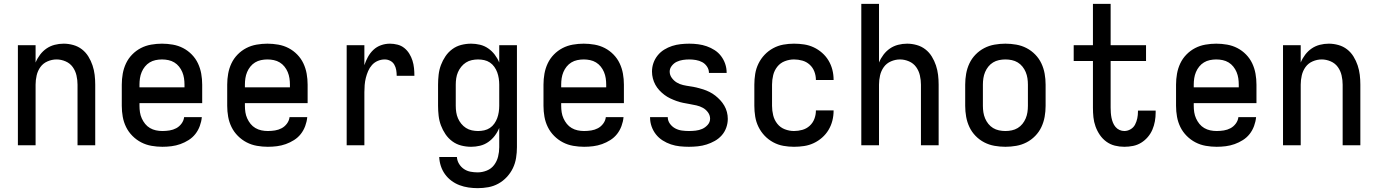

<svg xmlns="http://www.w3.org/2000/svg" viewBox="-20 -755 7164 998"><path d="M73 0V-520H165V-430Q174 -452 188.5 -471Q203 -490 222 -503Q241 -516 264 -522Q287 -528 311 -528Q336 -528 361 -521Q386 -514 406 -498.5Q426 -483 439.5 -461Q453 -439 461 -415Q469 -391 472 -366Q475 -341 475 -315V0H383V-315Q383 -339 377.5 -363Q372 -387 358 -406.5Q344 -426 321 -436Q298 -446 274 -446Q250 -446 227 -436Q204 -426 190 -406.5Q176 -387 170.5 -363Q165 -339 165 -315V0Z M824 8Q796 8 767.5 3Q739 -2 714 -15Q689 -28 668.5 -48.5Q648 -69 635.5 -94.5Q623 -120 618 -148Q613 -176 613 -205V-315Q613 -344 618 -372Q623 -400 635 -425.5Q647 -451 667 -471.5Q687 -492 712 -505Q737 -518 765.5 -523Q794 -528 822 -528Q850 -528 878.5 -523Q907 -518 932 -505Q957 -492 977 -471.5Q997 -451 1009 -425.5Q1021 -400 1026 -372Q1031 -344 1031 -315V-219H705V-205Q705 -188 707.5 -171.5Q710 -155 717 -139.5Q724 -124 734.5 -111Q745 -98 759.5 -89.5Q774 -81 790.5 -77.5Q807 -74 824 -74Q843 -74 861.5 -77Q880 -80 896 -88.5Q912 -97 923.5 -112.5Q935 -128 937 -146H1029Q1027 -123 1018.5 -100Q1010 -77 995.5 -58.5Q981 -40 960.5 -27Q940 -14 917.5 -6Q895 2 871.5 5Q848 8 824 8ZM705 -301H939V-315Q939 -332 936.5 -348.5Q934 -365 927.5 -380.5Q921 -396 910.5 -409Q900 -422 886 -430.5Q872 -439 855.5 -442.5Q839 -446 822 -446Q805 -446 788.5 -442.5Q772 -439 758 -430.5Q744 -422 733.5 -409Q723 -396 716.5 -380.5Q710 -365 707.5 -348.5Q705 -332 705 -315Z M1372 8Q1344 8 1315.5 3Q1287 -2 1262 -15Q1237 -28 1216.5 -48.5Q1196 -69 1183.5 -94.5Q1171 -120 1166 -148Q1161 -176 1161 -205V-315Q1161 -344 1166 -372Q1171 -400 1183 -425.5Q1195 -451 1215 -471.5Q1235 -492 1260 -505Q1285 -518 1313.5 -523Q1342 -528 1370 -528Q1398 -528 1426.5 -523Q1455 -518 1480 -505Q1505 -492 1525 -471.5Q1545 -451 1557 -425.5Q1569 -400 1574 -372Q1579 -344 1579 -315V-219H1253V-205Q1253 -188 1255.5 -171.5Q1258 -155 1265 -139.5Q1272 -124 1282.5 -111Q1293 -98 1307.5 -89.5Q1322 -81 1338.5 -77.5Q1355 -74 1372 -74Q1391 -74 1409.5 -77Q1428 -80 1444 -88.5Q1460 -97 1471.5 -112.5Q1483 -128 1485 -146H1577Q1575 -123 1566.5 -100Q1558 -77 1543.5 -58.5Q1529 -40 1508.5 -27Q1488 -14 1465.5 -6Q1443 2 1419.5 5Q1396 8 1372 8ZM1253 -301H1487V-315Q1487 -332 1484.5 -348.5Q1482 -365 1475.5 -380.5Q1469 -396 1458.5 -409Q1448 -422 1434 -430.5Q1420 -439 1403.5 -442.5Q1387 -446 1370 -446Q1353 -446 1336.5 -442.5Q1320 -439 1306 -430.5Q1292 -422 1281.5 -409Q1271 -396 1264.5 -380.5Q1258 -365 1255.5 -348.5Q1253 -332 1253 -315Z M1782 0V-520H1874V-416Q1881 -438 1892.5 -459Q1904 -480 1921 -496Q1938 -512 1960.5 -520Q1983 -528 2007 -528Q2026 -528 2046 -523Q2066 -518 2081.5 -505.5Q2097 -493 2107.5 -476Q2118 -459 2124 -440Q2130 -421 2132 -401Q2134 -381 2134 -361H2042Q2042 -376 2039.5 -391Q2037 -406 2029.5 -419Q2022 -432 2008.5 -439Q1995 -446 1980 -446Q1961 -446 1943.5 -438.5Q1926 -431 1913.5 -417Q1901 -403 1893.5 -385.5Q1886 -368 1881.5 -350Q1877 -332 1875.5 -313Q1874 -294 1874 -276V0Z M2463 223Q2439 223 2415 219.5Q2391 216 2368.5 207.5Q2346 199 2326.5 184.5Q2307 170 2293 150.5Q2279 131 2271.5 108Q2264 85 2263 61H2355Q2356 80 2366 96.5Q2376 113 2391.5 123.5Q2407 134 2425.5 137.5Q2444 141 2463 141Q2487 141 2510.5 131.5Q2534 122 2548.5 102.5Q2563 83 2569 59Q2575 35 2575 10V-90Q2566 -68 2551.5 -49Q2537 -30 2517.5 -16.5Q2498 -3 2475 2.5Q2452 8 2429 8Q2403 8 2377.5 1.5Q2352 -5 2331 -20.5Q2310 -36 2295.5 -57.5Q2281 -79 2272 -103Q2263 -127 2260 -153Q2257 -179 2257 -205V-315Q2257 -341 2260 -367Q2263 -393 2272 -417Q2281 -441 2295.5 -462.5Q2310 -484 2331 -499.5Q2352 -515 2377.5 -521.5Q2403 -528 2429 -528Q2452 -528 2475 -522.5Q2498 -517 2517.5 -503.5Q2537 -490 2551.5 -471Q2566 -452 2575 -430V-520H2667V10Q2667 38 2662.5 66Q2658 94 2646 119Q2634 144 2614.5 165Q2595 186 2570.5 199.5Q2546 213 2518.5 218Q2491 223 2463 223ZM2465 -74Q2481 -74 2497 -77.5Q2513 -81 2526.5 -90Q2540 -99 2549.5 -112.5Q2559 -126 2564.5 -141Q2570 -156 2572.5 -172.5Q2575 -189 2575 -205V-315Q2575 -331 2572.5 -347.5Q2570 -364 2564.5 -379Q2559 -394 2549.5 -407.5Q2540 -421 2526.5 -430Q2513 -439 2497 -442.5Q2481 -446 2465 -446Q2449 -446 2432.5 -442.5Q2416 -439 2402 -430Q2388 -421 2377.5 -408Q2367 -395 2360.5 -380Q2354 -365 2351.5 -348.5Q2349 -332 2349 -315V-205Q2349 -188 2351.5 -171.5Q2354 -155 2360.5 -140Q2367 -125 2377.5 -112Q2388 -99 2402 -90Q2416 -81 2432.5 -77.5Q2449 -74 2465 -74Z M3016 8Q2988 8 2959.5 3Q2931 -2 2906 -15Q2881 -28 2860.5 -48.5Q2840 -69 2827.5 -94.5Q2815 -120 2810 -148Q2805 -176 2805 -205V-315Q2805 -344 2810 -372Q2815 -400 2827 -425.5Q2839 -451 2859 -471.5Q2879 -492 2904 -505Q2929 -518 2957.5 -523Q2986 -528 3014 -528Q3042 -528 3070.5 -523Q3099 -518 3124 -505Q3149 -492 3169 -471.5Q3189 -451 3201 -425.5Q3213 -400 3218 -372Q3223 -344 3223 -315V-219H2897V-205Q2897 -188 2899.5 -171.5Q2902 -155 2909 -139.5Q2916 -124 2926.5 -111Q2937 -98 2951.5 -89.5Q2966 -81 2982.5 -77.5Q2999 -74 3016 -74Q3035 -74 3053.5 -77Q3072 -80 3088 -88.5Q3104 -97 3115.5 -112.5Q3127 -128 3129 -146H3221Q3219 -123 3210.5 -100Q3202 -77 3187.5 -58.5Q3173 -40 3152.5 -27Q3132 -14 3109.5 -6Q3087 2 3063.5 5Q3040 8 3016 8ZM2897 -301H3131V-315Q3131 -332 3128.5 -348.5Q3126 -365 3119.5 -380.5Q3113 -396 3102.5 -409Q3092 -422 3078 -430.5Q3064 -439 3047.5 -442.5Q3031 -446 3014 -446Q2997 -446 2980.5 -442.5Q2964 -439 2950 -430.5Q2936 -422 2925.5 -409Q2915 -396 2908.5 -380.5Q2902 -365 2899.5 -348.5Q2897 -332 2897 -315Z M3561 8Q3537 8 3513.5 5.5Q3490 3 3467.5 -4.5Q3445 -12 3424.5 -25Q3404 -38 3389.5 -56.5Q3375 -75 3367 -97.5Q3359 -120 3359 -144V-146H3451Q3451 -127 3462.5 -111.5Q3474 -96 3490 -87.5Q3506 -79 3524 -76.5Q3542 -74 3561 -74Q3578 -74 3596 -76Q3614 -78 3630 -85Q3646 -92 3658.5 -106Q3671 -120 3671 -138Q3671 -156 3660 -171Q3649 -186 3633.5 -194.5Q3618 -203 3600.5 -207Q3583 -211 3565.5 -214Q3548 -217 3530.5 -220.5Q3513 -224 3496.5 -230Q3480 -236 3464 -243.5Q3448 -251 3433.5 -262Q3419 -273 3407 -286Q3395 -299 3386.5 -314.5Q3378 -330 3373.5 -347.5Q3369 -365 3369 -383Q3369 -406 3376.5 -427.5Q3384 -449 3398.5 -467Q3413 -485 3432.5 -497Q3452 -509 3473.5 -516Q3495 -523 3518 -525.5Q3541 -528 3563 -528Q3586 -528 3609 -525Q3632 -522 3653.5 -514.5Q3675 -507 3694.5 -494.5Q3714 -482 3728 -463.5Q3742 -445 3749.5 -423Q3757 -401 3757 -378V-376H3665V-377Q3665 -394 3655 -409Q3645 -424 3630 -432Q3615 -440 3597.5 -443Q3580 -446 3563 -446Q3546 -446 3529.5 -443.5Q3513 -441 3498 -434Q3483 -427 3472 -413Q3461 -399 3461 -383Q3461 -365 3472 -350Q3483 -335 3498 -326Q3513 -317 3530.5 -313Q3548 -309 3566 -306.5Q3584 -304 3601 -300Q3618 -296 3635 -290.5Q3652 -285 3668 -277Q3684 -269 3698 -258Q3712 -247 3724 -234Q3736 -221 3745 -205.5Q3754 -190 3758.5 -172.5Q3763 -155 3763 -137Q3763 -114 3755 -91.5Q3747 -69 3731.5 -51.5Q3716 -34 3695.5 -22.5Q3675 -11 3653 -4Q3631 3 3607.5 5.5Q3584 8 3561 8Z M4107 8Q4079 8 4051.5 3Q4024 -2 3999 -15.5Q3974 -29 3954.5 -49.5Q3935 -70 3922.5 -95.5Q3910 -121 3905.5 -149Q3901 -177 3901 -205V-315Q3901 -343 3905.5 -371Q3910 -399 3922.5 -424.5Q3935 -450 3954.5 -470.5Q3974 -491 3999 -504.5Q4024 -518 4051.5 -523Q4079 -528 4107 -528Q4134 -528 4160 -524Q4186 -520 4209.5 -509Q4233 -498 4253 -480.5Q4273 -463 4286.5 -440.5Q4300 -418 4306.5 -392.5Q4313 -367 4313 -340V-339H4221V-340Q4221 -362 4213 -383Q4205 -404 4188.5 -419Q4172 -434 4150.5 -440Q4129 -446 4107 -446Q4083 -446 4059.5 -437Q4036 -428 4020.5 -408.5Q4005 -389 3999 -364.5Q3993 -340 3993 -315V-205Q3993 -180 3999 -155.5Q4005 -131 4020.5 -111.5Q4036 -92 4059.5 -83Q4083 -74 4107 -74Q4129 -74 4150.5 -80Q4172 -86 4188.5 -101Q4205 -116 4213 -137Q4221 -158 4221 -180V-181H4313V-180Q4313 -153 4306.5 -127.5Q4300 -102 4286.5 -79.5Q4273 -57 4253 -39.5Q4233 -22 4209.5 -11Q4186 0 4160 4Q4134 8 4107 8Z M4457 0V-735H4549V-430Q4558 -452 4572.5 -471Q4587 -490 4606 -503Q4625 -516 4648 -522Q4671 -528 4695 -528Q4720 -528 4745 -521Q4770 -514 4790 -498.5Q4810 -483 4823.5 -461Q4837 -439 4845 -415Q4853 -391 4856 -366Q4859 -341 4859 -315V0H4767V-315Q4767 -339 4761.5 -363Q4756 -387 4742 -406.5Q4728 -426 4705 -436Q4682 -446 4658 -446Q4634 -446 4611 -436Q4588 -426 4574 -406.5Q4560 -387 4554.5 -363Q4549 -339 4549 -315V0Z M5206 8Q5178 8 5149.5 3Q5121 -2 5096 -15Q5071 -28 5051 -48.5Q5031 -69 5019 -94.5Q5007 -120 5002 -148Q4997 -176 4997 -205V-315Q4997 -344 5002 -372Q5007 -400 5019 -425.5Q5031 -451 5051 -471.5Q5071 -492 5096 -505Q5121 -518 5149.5 -523Q5178 -528 5206 -528Q5234 -528 5262.5 -523Q5291 -518 5316 -505Q5341 -492 5361 -471.5Q5381 -451 5393 -425.5Q5405 -400 5410 -372Q5415 -344 5415 -315V-205Q5415 -176 5410 -148Q5405 -120 5393 -94.5Q5381 -69 5361 -48.5Q5341 -28 5316 -15Q5291 -2 5262.5 3Q5234 8 5206 8ZM5206 -74Q5223 -74 5239.5 -77.5Q5256 -81 5270 -89.5Q5284 -98 5294.5 -111Q5305 -124 5311.5 -139.5Q5318 -155 5320.5 -171.5Q5323 -188 5323 -205V-315Q5323 -332 5320.5 -348.5Q5318 -365 5311.5 -380.5Q5305 -396 5294.5 -409Q5284 -422 5270 -430.5Q5256 -439 5239.5 -442.5Q5223 -446 5206 -446Q5189 -446 5172.5 -442.5Q5156 -439 5142 -430.5Q5128 -422 5117.5 -409Q5107 -396 5100.5 -380.5Q5094 -365 5091.5 -348.5Q5089 -332 5089 -315V-205Q5089 -188 5091.5 -171.5Q5094 -155 5100.5 -139.5Q5107 -124 5117.5 -111Q5128 -98 5142 -89.5Q5156 -81 5172.5 -77.5Q5189 -74 5206 -74Z M5824 8Q5799 8 5775 2Q5751 -4 5731 -18.5Q5711 -33 5697 -53.5Q5683 -74 5674.5 -97.5Q5666 -121 5663.5 -145.5Q5661 -170 5661 -195V-438H5561V-520H5661V-735H5753V-520H5937V-438H5753V-195Q5753 -182 5754 -168.5Q5755 -155 5757.5 -142.5Q5760 -130 5765 -117.5Q5770 -105 5778.5 -95Q5787 -85 5799 -79.5Q5811 -74 5824 -74Q5841 -74 5856.5 -83Q5872 -92 5880 -107.5Q5888 -123 5891.5 -140Q5895 -157 5895 -174V-180H5987V-170Q5987 -147 5983 -124.5Q5979 -102 5970 -81Q5961 -60 5946 -42.5Q5931 -25 5911.5 -13Q5892 -1 5869.5 3.5Q5847 8 5824 8Z M6304 8Q6276 8 6247.5 3Q6219 -2 6194 -15Q6169 -28 6148.5 -48.5Q6128 -69 6115.5 -94.5Q6103 -120 6098 -148Q6093 -176 6093 -205V-315Q6093 -344 6098 -372Q6103 -400 6115 -425.5Q6127 -451 6147 -471.5Q6167 -492 6192 -505Q6217 -518 6245.5 -523Q6274 -528 6302 -528Q6330 -528 6358.5 -523Q6387 -518 6412 -505Q6437 -492 6457 -471.5Q6477 -451 6489 -425.5Q6501 -400 6506 -372Q6511 -344 6511 -315V-219H6185V-205Q6185 -188 6187.5 -171.5Q6190 -155 6197 -139.5Q6204 -124 6214.5 -111Q6225 -98 6239.5 -89.5Q6254 -81 6270.5 -77.5Q6287 -74 6304 -74Q6323 -74 6341.5 -77Q6360 -80 6376 -88.5Q6392 -97 6403.5 -112.5Q6415 -128 6417 -146H6509Q6507 -123 6498.5 -100Q6490 -77 6475.5 -58.5Q6461 -40 6440.5 -27Q6420 -14 6397.5 -6Q6375 2 6351.5 5Q6328 8 6304 8ZM6185 -301H6419V-315Q6419 -332 6416.5 -348.5Q6414 -365 6407.5 -380.5Q6401 -396 6390.5 -409Q6380 -422 6366 -430.5Q6352 -439 6335.5 -442.5Q6319 -446 6302 -446Q6285 -446 6268.5 -442.5Q6252 -439 6238 -430.5Q6224 -422 6213.5 -409Q6203 -396 6196.5 -380.5Q6190 -365 6187.5 -348.5Q6185 -332 6185 -315Z M6649 0V-520H6741V-430Q6750 -452 6764.5 -471Q6779 -490 6798 -503Q6817 -516 6840 -522Q6863 -528 6887 -528Q6912 -528 6937 -521Q6962 -514 6982 -498.5Q7002 -483 7015.5 -461Q7029 -439 7037 -415Q7045 -391 7048 -366Q7051 -341 7051 -315V0H6959V-315Q6959 -339 6953.5 -363Q6948 -387 6934 -406.5Q6920 -426 6897 -436Q6874 -446 6850 -446Q6826 -446 6803 -436Q6780 -426 6766 -406.5Q6752 -387 6746.5 -363Q6741 -339 6741 -315V0Z"/></svg>

Font: Iosevka Semi-Condensed Medium
Style: Regular
Weight: 500
Monospace: yes
Designer: Belleve Invis
Foundry: Belleve Invis
Version: Version 27.3.5